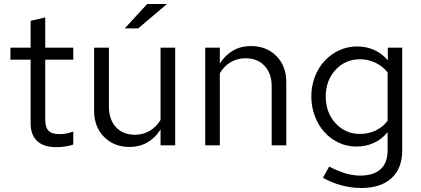

<svg xmlns="http://www.w3.org/2000/svg" viewBox="-20 -726 2104 959"><path d="M133 -110V-428H32V-488H133V-622L206 -639V-488H346V-428H206V-129Q206 -90 222.5 -73Q239 -56 277 -56Q296 -56 311 -59Q326 -62 346 -69V-4Q326 3 304 6Q282 9 261 9Q198 9 165.5 -21.5Q133 -52 133 -110Z M450 0ZM524 -488V-194Q524 -129 559 -91Q594 -53 654 -53Q694 -53 727 -72Q760 -91 782 -127V-488H855V0H782V-79Q754 -36 715 -14Q676 8 627 8Q549 8 499.5 -42.5Q450 -93 450 -173V-488ZM715 -706H814L670 -584H603Z M1005 0V-488H1078V-409Q1106 -452 1145 -474Q1184 -496 1233 -496Q1311 -496 1360.5 -446Q1410 -396 1410 -316V0H1337V-295Q1337 -359 1301.5 -397Q1266 -435 1206 -435Q1166 -435 1133 -416Q1100 -397 1078 -360V0Z M1760 6Q1713 6 1671.5 -13.5Q1630 -33 1600 -66.5Q1570 -100 1552.5 -146Q1535 -192 1535 -244Q1535 -296 1552.5 -342Q1570 -388 1601 -421.5Q1632 -455 1674 -474.5Q1716 -494 1764 -494Q1810 -494 1849 -476.5Q1888 -459 1917 -425V-488H1989V25Q1989 115 1935.5 164Q1882 213 1783 213Q1734 213 1684.5 199.5Q1635 186 1593 162L1624 106Q1669 129 1706 140Q1743 151 1780 151Q1846 151 1881 119Q1916 87 1916 26V-66Q1888 -31 1848 -12.5Q1808 6 1760 6ZM1607 -244Q1607 -164 1656 -110.5Q1705 -57 1778 -57Q1821 -57 1857 -74.5Q1893 -92 1916 -123V-364Q1892 -395 1855.5 -412.5Q1819 -430 1778 -430Q1705 -430 1656 -377Q1607 -324 1607 -244Z"/></svg>

Font: Red Hat Text
Style: Regular
Weight: 400
Designer: Pentagram / MCKL
Foundry: Pentagram / MCKL
Version: Version 1.005; Red Hat Text